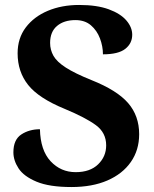

<svg xmlns="http://www.w3.org/2000/svg" viewBox="-20 -744 619 774"><path d="M268 10Q179 10 127.5 -11.5Q76 -33 55 -65Q34 -97 34 -130Q34 -181 66 -202Q98 -223 141 -223Q143 -138 184 -94Q225 -50 285 -50Q343 -50 375.5 -81.5Q408 -113 408 -158Q408 -209 366.5 -239.5Q325 -270 241 -305Q136 -348 93.5 -401.5Q51 -455 51 -529Q51 -590 84 -633.5Q117 -677 173 -700.5Q229 -724 299 -724Q371 -724 418.5 -706.5Q466 -689 489.5 -661.5Q513 -634 513 -604Q513 -569 485 -547Q457 -525 395 -525Q395 -557 383 -589Q371 -621 346.5 -642Q322 -663 284 -663Q238 -663 210 -639.5Q182 -616 182 -571Q182 -543 195.5 -519Q209 -495 245.5 -471.5Q282 -448 349 -421Q452 -380 496.5 -328.5Q541 -277 541 -203Q541 -139 507.5 -91Q474 -43 413 -16.5Q352 10 268 10Z"/></svg>

Font: Noto Serif Gurmukhi
Style: Bold
Weight: 700
Designer: Vaibhav Singh and the Monotype Design Team
Foundry: Monotype Imaging Inc.
Version: Version 2.004; ttfautohint (v1.8.4.7-5d5b)